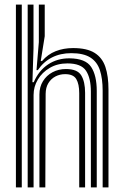

<svg xmlns="http://www.w3.org/2000/svg" viewBox="-20 -820 542 840"><path d="M429.1 0V-423.5Q429.1 -476.2 417.1 -512.8Q405.1 -549.4 375.3 -568.4Q345.4 -587.4 291.9 -587.4Q244.1 -587.4 207.1 -568.5Q170.1 -549.6 145.5 -513.3H139.7L149.9 -635.5V-800H175.7V-661.6L158.2 -552.8H163.8Q189 -582.4 223.5 -596Q258.1 -609.7 299.9 -609.7Q360.4 -609.7 394 -588.6Q427.6 -567.5 441.1 -527.1Q454.6 -486.7 454.6 -428.4V0ZM49.6 0V-800H75.3V0ZM152.5 0V-406.7Q152.5 -439.9 168 -464.9Q183.5 -490 209.8 -504Q236.1 -518 268.5 -518Q318.6 -518 335.4 -490.3Q352.3 -462.7 352.3 -413.8V0H326.6V-412.4Q326.6 -452.3 313.8 -473.9Q301.1 -495.6 264.7 -495.6Q242.1 -495.6 222.7 -485.6Q203.3 -475.5 191.6 -456.3Q179.9 -437.1 179.7 -409.3L178.3 0ZM101.1 0V-800H126.6V-609.2L121.9 -460.5H127.8Q149.4 -511 190.3 -538.1Q231.2 -565.2 284.1 -564.8Q354.5 -564.2 378.9 -526.9Q403.3 -489.6 403.3 -421.9V0H377.6V-418.7Q377.6 -478.4 356.3 -510.5Q334.9 -542.6 274.9 -542.6Q231.1 -542.6 197.7 -523Q164.3 -503.5 145.6 -472Q126.9 -440.6 126.9 -404.5V0Z"/></svg>

Font: Big Shoulders Inline Text SC Thin
Style: Regular
Weight: 100
Designer: Patric King
Foundry: XO Type Co
Version: Version 2.002